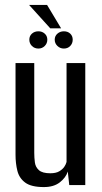

<svg xmlns="http://www.w3.org/2000/svg" viewBox="-20 -751 415 779"><path d="M158 8Q107 8 82.5 -10Q58 -28 50.5 -58Q43 -88 43 -123V-495H119V-131Q119 -111 121.5 -92Q124 -73 138 -60.5Q152 -48 184 -48Q207 -48 220.5 -56Q234 -64 241 -74.5Q248 -85 250 -94V-495H326V0H261L255 -55Q247 -30 222.5 -11Q198 8 158 8ZM136 -554Q120 -554 109.5 -564.5Q99 -575 99 -590Q99 -605 109.5 -614.5Q120 -624 136 -624Q151 -624 161.5 -614.5Q172 -605 172 -590Q172 -575 161.5 -564.5Q151 -554 136 -554ZM239 -554Q224 -554 213 -564.5Q202 -575 202 -590Q202 -605 213 -614.5Q224 -624 239 -624Q255 -624 265 -614.5Q275 -605 275 -590Q275 -575 265 -564.5Q255 -554 239 -554ZM184 -636 98 -731H171L228 -636Z"/></svg>

Font: Alumni Sans Thin Medium
Style: Regular
Weight: 500
Version: Version 1.018